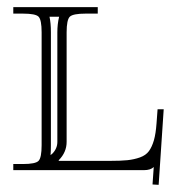

<svg xmlns="http://www.w3.org/2000/svg" viewBox="-20 -475 503 536"><path d="M96.2 -69.8V-384.8Q96.2 -419.9 87.6 -428.5Q79.1 -437 43.9 -437H17.1V-455.1H252.9V-437H219.2Q184.1 -437 175 -428.5Q166 -419.9 166 -384.8V-79.1Q166 -49.8 144 -27.8V-25.9H286.1Q316.9 -25.9 335.7 -27.8Q354.5 -29.8 370.8 -35.6Q387.2 -41.5 395.8 -53.2Q404.3 -64.9 409.7 -83.5Q415 -102.1 417 -130.9L419.9 -169.9H437L422.9 41L405.8 40L409.2 -8.8Q400.4 0 381.8 0H17.1V-17.1H43.9Q79.1 -17.1 87.6 -25.9Q96.2 -34.7 96.2 -69.8ZM118.2 -428.2Q122.1 -410.6 122.1 -384.8V-69.8Q122.1 -51.8 121.1 -42L126 -45.9Q140.1 -60.1 140.1 -79.1V-384.8Q140.1 -407.7 145 -428.2Z"/></svg>

Font: FoglihtenNo01
Style: Regular
Weight: 500
Version: Version 0.61